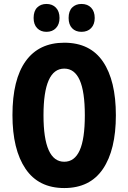

<svg xmlns="http://www.w3.org/2000/svg" viewBox="-20 -941 649 971"><path d="M566 -358Q566 -183 500.5 -86.5Q435 10 305 10Q175 10 109 -87.5Q43 -185 43 -359Q43 -539 110 -632Q177 -725 305 -725Q436 -725 501 -629Q566 -533 566 -358ZM200 -358Q200 -123 305 -123Q357 -123 383 -180.5Q409 -238 409 -358Q409 -478 383 -536Q357 -594 305 -594Q200 -594 200 -358ZM150 -850Q150 -885 168 -903Q186 -921 215 -921Q245 -921 263 -902Q281 -883 281 -850Q281 -818 263 -799Q245 -780 215 -780Q186 -780 168 -798.5Q150 -817 150 -850ZM327 -850Q327 -885 345 -903Q363 -921 392 -921Q423 -921 441 -902Q459 -883 459 -850Q459 -818 441 -799Q423 -780 392 -780Q362 -780 344.5 -798.5Q327 -817 327 -850Z"/></svg>

Font: Noto Sans Malayalam ExtraCondensed ExtraBold
Style: Regular
Weight: 800
Width: 2
Designer: Jelle Bosma - Monotype Design Team
Foundry: Monotype Imaging Inc.
Version: Version 2.104; ttfautohint (v1.8.4.7-5d5b)